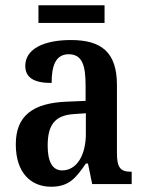

<svg xmlns="http://www.w3.org/2000/svg" viewBox="-20 -699 550 729"><path d="M126 -612H377V-679H126ZM174 10C242 10 268 -23 306 -78H314L330 0H480V-47H477C437 -47 424 -63 424 -118V-376C424 -501 365 -547 249 -547C150 -547 76 -515 76 -449C76 -404 109 -384 176 -384C176 -449 191 -493 241 -493C294 -493 305 -447 305 -373V-316L234 -313C104 -308 40 -259 40 -151C40 -41 99 10 174 10ZM216 -52C178 -52 161 -87 161 -146C161 -222 186 -262 263 -266L306 -269V-191C306 -109 271 -52 216 -52Z"/></svg>

Font: Noto Serif Armenian Condensed SemiBold
Style: Regular
Weight: 600
Width: 3
Designer: Monotype Design Team
Foundry: Monotype Imaging Inc.
Version: Version 2.008